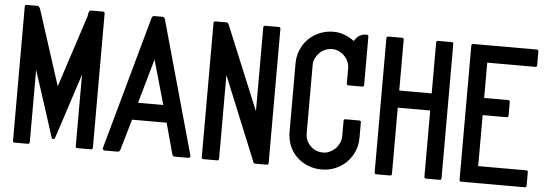

<svg xmlns="http://www.w3.org/2000/svg" viewBox="-49 -927 3048 1061"><g transform="rotate(5 1474.5 -396.0)"><path d="M143 -425V-24Q143 -14 133 -14H58Q50 -14 50 -24V-768Q50 -778 58 -778H124Q132 -771 135 -763Q138 -755 141 -745L270 -345L400 -744V-743Q401 -746 401.5 -752Q402 -758 403.5 -763.5Q405 -769 408 -773.5Q411 -778 416 -778H483Q493 -778 493 -768V-24Q493 -14 483 -14H407Q398 -14 398 -24V-421L317 -172L280 -60Q278 -52 270 -52Q263 -52 261 -60Q232 -152 202.5 -242.5Q173 -333 143 -425Z M945 -14Q942 -14 938.5 -17.5Q935 -21 934 -24L887 -197H695L645 -24Q644 -22 640.5 -18Q637 -14 634 -14H558Q554 -14 550.5 -18Q547 -22 548 -26L754 -768Q755 -771 758.5 -774.5Q762 -778 765 -778H816Q819 -778 822.5 -774Q826 -770 827 -768L1034 -26Q1035 -22 1031.5 -18Q1028 -14 1024 -14ZM860 -293 790 -539 720 -293Z M1373 -303V-768Q1373 -778 1383 -778H1458Q1468 -778 1468 -768V-24Q1468 -14 1458 -14H1395Q1386 -14 1382 -24.5Q1378 -35 1376 -41L1193 -488V-24Q1193 -14 1183 -14H1107Q1097 -14 1097 -24V-768Q1097 -778 1107 -778H1169Q1177 -778 1182 -765.5Q1187 -753 1189 -748Z M1870 -302H1946Q1956 -302 1956 -292V-207Q1956 -166 1941 -131Q1926 -96 1900 -70Q1874 -44 1838.5 -29Q1803 -14 1763 -14Q1721 -14 1685.5 -28.5Q1650 -43 1623.5 -68.5Q1597 -94 1582.5 -129.5Q1568 -165 1568 -207V-585Q1568 -626 1583 -661.5Q1598 -697 1624.5 -723Q1651 -749 1686.5 -763.5Q1722 -778 1763 -778Q1795 -778 1824 -766.5Q1853 -755 1878 -737Q1900 -778 1946 -778Q1956 -778 1956 -768V-500Q1956 -490 1946 -490H1870Q1860 -490 1860 -500V-585Q1860 -604 1852 -621.5Q1844 -639 1830.5 -652.5Q1817 -666 1799.5 -674Q1782 -682 1763 -682Q1743 -682 1725 -674.5Q1707 -667 1693.5 -653.5Q1680 -640 1671.5 -622.5Q1663 -605 1663 -585V-207Q1663 -165 1692 -136.5Q1721 -108 1763 -108Q1782 -108 1799.5 -116.5Q1817 -125 1830 -138V-137Q1843 -151 1851.5 -169Q1860 -187 1860 -207V-292Q1860 -302 1870 -302Z M2066 -14Q2056 -14 2056 -24V-768Q2056 -778 2066 -778H2142Q2152 -778 2152 -768V-486H2332V-768Q2332 -778 2342 -778H2417Q2427 -778 2427 -768V-24Q2427 -14 2417 -14H2342Q2332 -14 2332 -24V-391H2152V-24Q2152 -14 2142 -14Z M2623 -108H2889Q2899 -108 2899 -99V-24Q2899 -14 2889 -14H2537Q2527 -14 2527 -24V-768Q2527 -778 2537 -778H2889Q2899 -778 2899 -768V-692Q2899 -682 2889 -682H2623V-486H2756Q2766 -486 2766 -476V-401Q2766 -391 2756 -391H2623Z"/></g></svg>

Font: Kanalisirung
Style: Regular
Weight: 500
Designer: Peter Wiegel
Foundry: Peter Wiegel
Version: 1.000